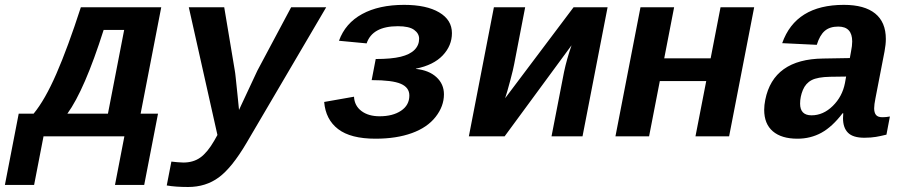

<svg xmlns="http://www.w3.org/2000/svg" viewBox="-103 -558 3724 786"><path d="M405.3 -435.5H321.3Q243.2 -189.9 172.9 -92.8H338.9ZM75.2 0 36.6 199.2H-83L-26.4 -92.8H34.7Q81.1 -148.9 127.9 -256.3Q174.8 -363.8 228 -528.3H557.1L472.7 -92.8H543.9L487.3 199.2H367.7L406.2 0Z M667 207.5Q614.7 207.5 579.6 201.2L598.6 103.5L623 106L647.5 107.4Q689 107.4 717.8 86.4Q746.6 65.4 773.9 18.1L787.1 -5.4L669.9 -528.3H814.9L857.9 -271Q858.9 -266.6 859.9 -258.1Q860.8 -249.5 861.8 -241.5Q862.8 -233.4 869.1 -171.6Q875.5 -109.9 875.5 -107.9L883.8 -126L950.7 -269L1088.9 -528.3H1232.4L905.8 27.8Q846.2 128.9 792.7 168.2Q739.3 207.5 667 207.5Z M1434.1 9.8Q1332.5 9.8 1281.2 -29.5Q1230 -68.8 1224.1 -140.6L1346.2 -162.1Q1348.1 -125 1376.7 -103.5Q1405.3 -82 1451.2 -82Q1504.9 -82 1538.8 -104.7Q1572.8 -127.4 1572.8 -167Q1572.8 -199.7 1538.1 -214.8Q1503.4 -230 1418.5 -230L1435.1 -316.4Q1499.5 -316.4 1537.4 -325.7Q1575.2 -335 1594 -354Q1612.8 -373 1612.8 -399.4Q1612.8 -420.9 1592.3 -435.8Q1571.8 -450.7 1525.9 -450.7Q1421.4 -450.7 1397.9 -380.4L1284.7 -391.1Q1310.5 -462.9 1379.4 -500.5Q1448.2 -538.1 1551.3 -538.1Q1642.6 -538.1 1694.8 -507.3Q1747.1 -476.6 1747.1 -422.4Q1747.1 -371.1 1709.5 -331.3Q1671.9 -291.5 1599.6 -276.9V-275.9Q1652.8 -270.5 1683.6 -242.2Q1714.4 -213.9 1714.4 -171.9Q1714.4 -123 1680.4 -79.6Q1646.5 -36.1 1583.3 -13.2Q1520 9.8 1434.1 9.8Z M2046.9 -528.3 2002 -295.9Q1999 -277.8 1985.6 -227.5Q1972.2 -177.2 1964.8 -155.8L2245.1 -528.3H2384.3L2281.7 0H2154.8L2206.1 -263.7Q2217.3 -316.4 2236.8 -372.6L1962.9 0H1816.4L1918.9 -528.3Z M2984.4 -528.3 2881.8 0H2744.1L2788.1 -226.1H2598.1L2554.2 0H2416.5L2519 -528.3H2656.7L2616.2 -319.3H2806.2L2846.7 -528.3Z M3161.6 9.8Q3096.2 9.8 3060.8 -20.5Q3025.4 -50.8 3025.4 -108.4Q3025.4 -127.4 3029.8 -149.4Q3063 -315.9 3266.6 -318.4L3376 -320.3L3380.9 -347.2Q3385.7 -370.6 3385.7 -388.2Q3385.7 -449.2 3328.6 -449.2Q3293.9 -449.2 3273.4 -431.6Q3252.9 -414.1 3240.7 -374.5L3099.1 -381.3Q3154.3 -538.1 3351.6 -538.1Q3436 -538.1 3479.7 -502.7Q3523.4 -467.3 3523.4 -398.4Q3523.4 -376 3518.1 -347.7L3481 -156.2Q3475.6 -129.4 3475.6 -114.7Q3475.6 -96.7 3483.2 -87.4Q3490.7 -78.1 3509.3 -78.1Q3524.9 -78.1 3540 -81.1L3525.9 -6.8Q3513.2 -3.9 3502.9 -1.5Q3492.7 1 3482.7 2.4Q3472.7 3.9 3461.4 4.9Q3450.2 5.9 3435.5 5.9Q3389.2 5.9 3368.7 -14.4Q3348.1 -34.7 3348.1 -74.2L3349.1 -94.2H3346.2Q3304.2 -39.1 3259.8 -14.6Q3215.3 9.8 3161.6 9.8ZM3360.8 -244.6 3295.4 -243.7Q3244.1 -242.7 3219.7 -230Q3195.3 -217.3 3183.8 -189.7Q3172.4 -162.1 3172.4 -133.8Q3172.4 -85.9 3219.2 -85.9Q3267.1 -85.9 3306.2 -124.3Q3345.2 -162.6 3356 -217.8Z"/></svg>

Font: Cousine
Style: Bold Italic
Weight: 700
Italic angle: -12°
Monospace: yes
Designer: Steve Matteson
Foundry: Ascender Corporation
Version: Version 1.20